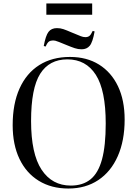

<svg xmlns="http://www.w3.org/2000/svg" viewBox="-20 -1072 791 1106"><path d="M374 14Q276 14 203.5 -30.5Q131 -75 92 -157Q53 -239 53 -351Q53 -474 92.5 -562Q132 -650 206 -697Q280 -744 383 -744Q480 -744 550.5 -700Q621 -656 659.5 -575.5Q698 -495 698 -383Q698 -262 658.5 -172.5Q619 -83 546 -34.5Q473 14 374 14ZM388 -3Q457 -3 501.5 -39Q546 -75 567.5 -153.5Q589 -232 589 -361Q589 -552 532 -641Q475 -730 368 -730Q264 -730 211.5 -647Q159 -564 159 -375Q159 -186 219.5 -94.5Q280 -3 388 -3ZM450 -788Q430 -788 410.5 -794.5Q391 -801 362 -813Q333 -825 319 -830.5Q305 -836 298.5 -837.5Q292 -839 286 -839Q272 -839 262.5 -833Q253 -827 243 -804L232 -807Q243 -867 259.5 -888.5Q276 -910 308 -910Q328 -910 345.5 -904Q363 -898 393 -885Q432 -869 445.5 -863.5Q459 -858 472 -858Q486 -858 495 -865Q504 -872 514 -894L525 -891Q514 -829 497 -808.5Q480 -788 450 -788ZM247 -987V-1052H511V-987Z"/></svg>

Font: Literata 72pt
Style: Regular
Weight: 400
Designer: Latin by Veronika Burian and Jose Scaglione. Greek by Irene Vlachou. Cyrillic by Vera Evstafieva.
Foundry: TypeTogether
Version: Version 3.002